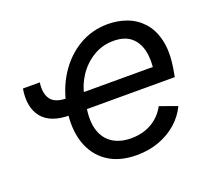

<svg xmlns="http://www.w3.org/2000/svg" viewBox="-102 -678 884 814"><g transform="rotate(-20 340.5 -271.0)"><path d="M26.9 -418.9H103Q96.2 -371.1 115.2 -344Q134.3 -316.9 187 -316.4L176.3 -244.1Q87.9 -244.1 50.5 -291Q13.2 -337.9 26.9 -418.9ZM385.7 11.7Q305.7 11.7 253.4 -24.4Q201.2 -60.5 180.2 -124.8Q159.2 -189 172.9 -273.9Q186.5 -356.4 226.6 -419.2Q266.6 -481.9 326.2 -517.3Q385.7 -552.7 458 -552.7Q502 -552.7 542.2 -538.1Q582.5 -523.4 612.3 -491Q642.1 -458.5 654.5 -406Q667 -353.5 654.3 -277.3L648.4 -244.1H227.5L239.7 -316.4H615.7L572.3 -292Q581.5 -346.7 572 -388.4Q562.5 -430.2 533.9 -453.9Q505.4 -477.5 456.1 -477.5Q404.8 -477.5 363.5 -452.1Q322.3 -426.8 295.7 -386.5Q269 -346.2 261.2 -300.8L253.4 -252.9Q243.2 -190.9 256.8 -148.7Q270.5 -106.4 304.4 -85Q338.4 -63.5 387.7 -63.5Q421.9 -63.5 451.4 -73.7Q481 -84 504.2 -103.8Q527.3 -123.5 542.5 -151.9L620.6 -123.5Q601.1 -82.5 566.4 -52.2Q531.7 -22 485.8 -5.1Q439.9 11.7 385.7 11.7Z"/></g></svg>

Font: Inter Tight
Style: Italic
Weight: 400
Italic angle: -9.39999°
Designer: Rasmus Andersson
Foundry: rsms
Version: Version 3.002